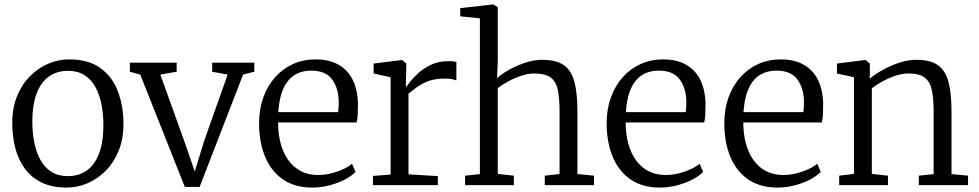

<svg xmlns="http://www.w3.org/2000/svg" viewBox="-20 -839 4434 870"><path d="M35.5 -281Q35.5 -349.5 57.2 -403Q79 -456.5 116 -493.8Q153 -531 198.8 -550.5Q244.5 -570 292.5 -570Q382 -570 436.2 -529.8Q490.5 -489.5 515 -423Q539.5 -356.5 539.5 -278Q539.5 -210 517.8 -156.2Q496 -102.5 459 -65.2Q422 -28 376.2 -8.5Q330.5 11 282.5 11Q215.5 11 168.2 -12.2Q121 -35.5 91.8 -76Q62.5 -116.5 49 -169.2Q35.5 -222 35.5 -281ZM287.5 -41Q338 -41 374 -67Q410 -93 429.2 -144.5Q448.5 -196 448.5 -272Q448.5 -321.5 439.8 -366Q431 -410.5 412.2 -444.8Q393.5 -479 363 -498.5Q332.5 -518 288.5 -518Q237.5 -518 201.2 -492Q165 -466 145.8 -414.8Q126.5 -363.5 126.5 -287Q126.5 -237 135.5 -192.5Q144.5 -148 163.5 -113.8Q182.5 -79.5 213.2 -60.2Q244 -41 287.5 -41Z M817.5 8 615.5 -501 568.5 -514V-555H780.5V-514L706.5 -501L813.5 -204L862.5 -62L904.5 -199L1011.5 -501L941.5 -514V-555H1132.5V-514L1081.5 -501L884.5 8Z M1395 11Q1316 11 1262.2 -26Q1208.5 -63 1181.2 -128.8Q1154 -194.5 1154 -280Q1154 -344.5 1173.2 -397.8Q1192.5 -451 1227 -489.5Q1261.5 -528 1308.2 -549Q1355 -570 1410 -570Q1498.5 -570 1548.5 -519.5Q1598.5 -469 1602 -372Q1602 -343.5 1601 -322Q1600 -300.5 1596 -284H1240Q1240 -233.5 1251.5 -190Q1263 -146.5 1285.8 -114.2Q1308.5 -82 1342.5 -64Q1376.5 -46 1421 -46Q1464 -46 1508 -61.5Q1552 -77 1575 -97L1591 -60Q1572 -40.5 1540.8 -24.5Q1509.5 -8.5 1471.5 1.2Q1433.5 11 1395 11ZM1241 -331H1512Q1513.5 -339 1514.2 -352.5Q1515 -366 1515 -375Q1515 -436.5 1486 -477.8Q1457 -519 1390 -519Q1360 -519 1334.2 -509Q1308.5 -499 1288.8 -477Q1269 -455 1256.8 -419Q1244.5 -383 1241 -331Z M1670 0V-42L1750 -48V-489L1673 -506V-551L1800 -567H1802L1821 -551V-535L1819 -446H1821Q1825.5 -451 1839.2 -469.2Q1853 -487.5 1876.8 -509Q1900.5 -530.5 1934.5 -546.2Q1968.5 -562 2013 -562Q2027.5 -562 2035.2 -560.8Q2043 -559.5 2048 -558V-474Q2045 -476.5 2031.2 -479.8Q2017.5 -483 1997 -483Q1950.5 -483 1919.2 -470.8Q1888 -458.5 1867.2 -442.5Q1846.5 -426.5 1831 -415V-49L1964 -41V0Z M2154.5 -50V-756L2065.5 -765V-802L2213.5 -819H2215.5L2235.5 -806V-568L2232.5 -485Q2251 -502.5 2284.8 -521.8Q2318.5 -541 2358.8 -554.5Q2399 -568 2436.5 -568Q2500 -568 2534.8 -543.8Q2569.5 -519.5 2583 -467.5Q2596.5 -415.5 2596.5 -333V-50.5L2671.5 -43V0H2448.5V-43L2515.5 -50.5V-334Q2515.5 -392.5 2507.8 -430.8Q2500 -469 2475.5 -487.5Q2451 -506 2401.5 -506Q2373.5 -506 2343 -496Q2312.5 -486 2284.2 -470.8Q2256 -455.5 2235.5 -440V-51L2308.5 -43V0H2087.5V-43Z M2970 11Q2891 11 2837.2 -26Q2783.5 -63 2756.2 -128.8Q2729 -194.5 2729 -280Q2729 -344.5 2748.2 -397.8Q2767.5 -451 2802 -489.5Q2836.5 -528 2883.2 -549Q2930 -570 2985 -570Q3073.5 -570 3123.5 -519.5Q3173.5 -469 3177 -372Q3177 -343.5 3176 -322Q3175 -300.5 3171 -284H2815Q2815 -233.5 2826.5 -190Q2838 -146.5 2860.8 -114.2Q2883.5 -82 2917.5 -64Q2951.5 -46 2996 -46Q3039 -46 3083 -61.5Q3127 -77 3150 -97L3166 -60Q3147 -40.5 3115.8 -24.5Q3084.5 -8.5 3046.5 1.2Q3008.5 11 2970 11ZM2816 -331H3087Q3088.5 -339 3089.2 -352.5Q3090 -366 3090 -375Q3090 -436.5 3061 -477.8Q3032 -519 2965 -519Q2935 -519 2909.2 -509Q2883.5 -499 2863.8 -477Q2844 -455 2831.8 -419Q2819.5 -383 2816 -331Z M3503 11Q3424 11 3370.2 -26Q3316.5 -63 3289.2 -128.8Q3262 -194.5 3262 -280Q3262 -344.5 3281.2 -397.8Q3300.5 -451 3335 -489.5Q3369.5 -528 3416.2 -549Q3463 -570 3518 -570Q3606.5 -570 3656.5 -519.5Q3706.5 -469 3710 -372Q3710 -343.5 3709 -322Q3708 -300.5 3704 -284H3348Q3348 -233.5 3359.5 -190Q3371 -146.5 3393.8 -114.2Q3416.5 -82 3450.5 -64Q3484.5 -46 3529 -46Q3572 -46 3616 -61.5Q3660 -77 3683 -97L3699 -60Q3680 -40.5 3648.8 -24.5Q3617.5 -8.5 3579.5 1.2Q3541.5 11 3503 11ZM3349 -331H3620Q3621.5 -339 3622.2 -352.5Q3623 -366 3623 -375Q3623 -436.5 3594 -477.8Q3565 -519 3498 -519Q3468 -519 3442.2 -509Q3416.5 -499 3396.8 -477Q3377 -455 3364.8 -419Q3352.5 -383 3349 -331Z M3849.5 -51V-489L3772.5 -506V-551L3899.5 -567H3902.5L3921.5 -551V-507L3920.5 -482Q3942.5 -501 3977.8 -521Q4013 -541 4053.5 -554.5Q4094 -568 4131.5 -568Q4196.5 -568 4231 -542.8Q4265.5 -517.5 4278.5 -465.5Q4291.5 -413.5 4291.5 -333V-50L4366.5 -43V0H4143.5V-43L4210.5 -50V-334Q4210.5 -392 4202.5 -430.2Q4194.5 -468.5 4170.2 -487.2Q4146 -506 4097.5 -506Q4069 -506 4038.2 -496Q4007.5 -486 3979.2 -470.5Q3951 -455 3930.5 -439V-51L4003.5 -43V0H3782.5V-43Z"/></svg>

Font: Merriweather Light
Style: Regular
Weight: 300
Designer: Eben Sorkin
Foundry: Eben Sorkin
Version: Version 2.100